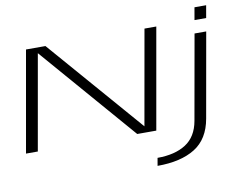

<svg xmlns="http://www.w3.org/2000/svg" viewBox="-98 -895 1614 1264"><g transform="rotate(-10 709.0 -263.0)"><path d="M17 0 136 -675H266L816 -41.5L928 -675H1007L888 0H760.5L208.5 -637.5L96 0ZM856 230 865 178Q982 178 1055 131Q1128 84 1146.5 -19.5L1247 -586H1325L1225 -21Q1201.5 112.5 1107 171.2Q1012.5 230 856 230ZM1276.5 -756H1354.5L1340 -673H1262Z"/></g></svg>

Font: Anybody UltraExpanded Light
Style: Italic
Weight: 300
Width: 9
Italic angle: -10°
Designer: Tyler Finck
Foundry: Etcetera Type Company
Version: Version 1.010; ttfautohint (v1.8.3) -l 8 -r 50 -G 200 -x 14 